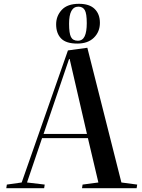

<svg xmlns="http://www.w3.org/2000/svg" viewBox="-20 -989 744 1009"><path d="M439 -738 618 -30 701 -19 698 0H411L414 -19L497 -30L442 -263H201L122 -30L215 -19L212 0H13L16 -19L94 -30L337 -724ZM209 -285H437L346 -679H343ZM386 -760Q327 -760 301 -787Q275 -814 275 -861Q275 -905 304.5 -937Q334 -969 395 -969Q450 -969 477.5 -942Q505 -915 505 -869Q505 -822 473.5 -791Q442 -760 386 -760ZM389 -775Q414 -775 425 -798.5Q436 -822 436 -867Q436 -918 425.5 -936Q415 -954 392 -954Q343 -954 343 -864Q343 -814 353 -794.5Q363 -775 389 -775Z"/></svg>

Font: Literata 72pt Medium
Style: Italic
Weight: 500
Italic angle: -2°
Designer: Latin by Veronika Burian and Jose Scaglione. Greek by Irene Vlachou. Cyrillic by Vera Evstafieva
Foundry: TypeTogether
Version: Version 3.002